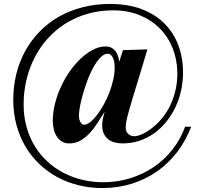

<svg xmlns="http://www.w3.org/2000/svg" viewBox="-20 -723 1007 968"><path d="M943.8 -84H913.1Q890.6 -22 850.6 29.5Q810.5 81.1 756.8 117.9Q703.1 154.8 637.9 175.3Q572.8 195.8 500 195.8Q445.3 195.8 394.3 183.3Q343.3 170.9 298.6 147.5Q253.9 124 217.3 89.8Q180.7 55.7 154.3 12Q127.9 -31.7 113.5 -84.2Q99.1 -136.7 99.1 -196.8Q99.1 -260.3 113.3 -320.1Q127.4 -379.9 154.5 -432.6Q181.6 -485.4 221.2 -529.3Q260.7 -573.2 311 -604.7Q361.3 -636.2 421.9 -653.6Q482.4 -670.9 551.8 -670.9Q624 -670.9 683.3 -646.7Q742.7 -622.6 784.7 -580.6Q826.7 -538.6 849.9 -481.2Q873 -423.8 874 -357.9Q874.5 -304.2 862.8 -259.5Q851.1 -214.8 831.8 -179Q812.5 -143.1 788.1 -116.5Q763.7 -89.8 739.3 -72Q714.8 -54.2 693.1 -45.2Q671.4 -36.1 657.2 -36.1Q646.5 -36.1 638.4 -39.8Q630.4 -43.5 624.8 -49.3Q619.1 -55.2 616.5 -62.5Q613.8 -69.8 613.8 -77.1Q613.8 -89.4 615.7 -103.5Q617.7 -117.7 622.8 -137.5Q627.9 -157.2 636 -185.1Q644 -212.9 656.2 -252.9Q668.5 -293 685.1 -347.2Q701.7 -401.4 723.1 -474.1L600.1 -470.2L581.1 -412.1Q580.1 -418.5 577.4 -431.2Q574.7 -443.8 567.6 -456.8Q560.5 -469.7 547.1 -479.2Q533.7 -488.8 511.2 -488.8Q481.4 -488.8 450.4 -473.1Q419.4 -457.5 389.9 -430.4Q360.4 -403.3 334.2 -366.7Q308.1 -330.1 288.6 -288.3Q269 -246.6 257.6 -201.9Q246.1 -157.2 246.1 -113.8Q246.1 -93.3 250.7 -73Q255.4 -52.7 265.4 -36.4Q275.4 -20 291.3 -10Q307.1 0 329.1 0Q359.9 0 384.8 -13.9Q409.7 -27.8 430.9 -50.5Q452.1 -73.2 470.7 -102.1Q489.3 -130.9 507.8 -160.2Q502 -140.1 498.5 -123Q495.1 -106 495.1 -91.8Q495.1 -66.9 503.4 -49.3Q511.7 -31.7 525.6 -20.8Q539.6 -9.8 558.3 -4.9Q577.1 0 598.1 0Q643.1 0 683.1 -13.4Q723.1 -26.9 757.1 -51Q791 -75.2 817.9 -108.4Q844.7 -141.6 863.8 -181.2Q882.8 -220.7 892.8 -265.4Q902.8 -310.1 902.8 -356.9Q902.8 -431.2 879.2 -494.6Q855.5 -558.1 809.1 -604.5Q762.7 -650.9 694.1 -677Q625.5 -703.1 535.2 -703.1Q460 -703.1 394.5 -686Q329.1 -668.9 274.7 -637.5Q220.2 -606 178 -562Q135.7 -518.1 106.4 -464.4Q77.1 -410.6 62 -348.9Q46.9 -287.1 46.9 -220.2Q46.9 -152.3 63 -93Q79.1 -33.7 108.2 15.6Q137.2 64.9 178.2 104Q219.2 143.1 269 169.9Q318.8 196.8 376.2 210.9Q433.6 225.1 495.1 225.1Q574.7 225.1 644.8 203.1Q714.8 181.2 772.5 140.6Q830.1 100.1 873.5 43.2Q917 -13.7 943.8 -84ZM558.1 -382.8Q558.1 -352.5 550.5 -319.3Q543 -286.1 530.3 -253.9Q517.6 -221.7 501.5 -192.9Q485.4 -164.1 468.3 -142.1Q451.2 -120.1 434.3 -107.2Q417.5 -94.2 403.8 -94.2Q397.5 -94.2 392.6 -98.4Q387.7 -102.5 384.5 -109.1Q381.3 -115.7 379.6 -123.8Q377.9 -131.8 377.9 -139.2Q377.9 -153.3 381.1 -174.1Q384.3 -194.8 390.4 -219.5Q396.5 -244.1 404.8 -271Q413.1 -297.9 423.1 -323.7Q433.1 -349.6 445.1 -372.8Q457 -396 469.7 -413.6Q482.4 -431.2 495.8 -441.7Q509.3 -452.1 522.9 -452.1Q533.2 -452.1 539.8 -445.6Q546.4 -439 550.5 -428.7Q554.7 -418.5 556.4 -406.2Q558.1 -394 558.1 -382.8Z"/></svg>

Font: Galatia SIL
Style: Bold
Weight: 700
Designer: Development by SIL's NRSI team
Version: Version 2.1